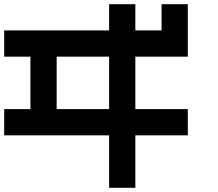

<svg xmlns="http://www.w3.org/2000/svg" viewBox="-20 -895 1040 915"><path d="M0 -250V-375H125V-625H0V-750H500V-875H625V-750H750V-875H875V-625H625V-375H875V-250H625V0H500V-250ZM250 -625V-375H500V-625Z"/></svg>

Font: Galmuri7 Regular
Style: Regular
Weight: 400
Designer: Lee Minseo (quiple)
Version: Version 2.399;hotconv 1.1.1;makeotfexe 2.6.0 DEVELOPMENT